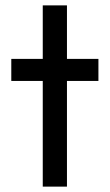

<svg xmlns="http://www.w3.org/2000/svg" viewBox="-20 -694 408 714"><path d="M139 0H229V-393H346V-475H229V-674H139V-475H22V-393H139Z"/></svg>

Font: Outfit
Style: Regular
Weight: 400
Designer: Rodrigo Fuenzalida
Foundry: fragTYPE
Version: Version 1.100;gftools[0.9.27]